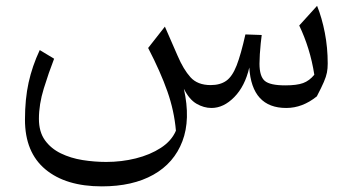

<svg xmlns="http://www.w3.org/2000/svg" viewBox="-20 -372 1234 672"><path d="M981.9 5.9Q861.3 5.9 852.5 -135.7Q837.4 -70.3 800 -32.2Q762.7 5.9 720.2 5.9Q693.4 5.9 667.7 -9Q642.1 -23.9 623.5 -61.5Q647.5 45.9 618.4 122.3Q589.4 198.7 516.8 239.5Q444.3 280.3 336.4 280.3Q210.4 280.3 138.9 220.7Q67.4 161.1 67.4 46.9Q67.4 -25.4 80.1 -83Q92.8 -140.6 119.1 -196.8L169.4 -166.5Q150.4 -117.7 133.3 -62.3Q116.2 -6.8 116.2 43.9Q116.2 89.4 137.2 118.7Q158.2 147.9 192.9 164.8Q227.5 181.6 269 188.2Q310.5 194.8 351.6 194.8Q405.3 194.8 455.3 182.4Q505.4 169.9 543 145.5Q580.6 121.1 595.7 85.4Q589.8 16.1 565.9 -52Q542 -120.1 498.5 -204.1L557.1 -278.8L601.6 -176.8Q622.1 -128.9 646.7 -101.6Q671.4 -74.2 717.3 -74.2Q750.5 -74.2 771.7 -89.1Q793 -104 808.1 -142.6Q823.2 -181.2 838.9 -251.5L896 -249.5Q894.5 -239.3 892.6 -220.5Q890.6 -201.7 889.4 -182.1Q888.2 -162.6 888.2 -149.4Q888.2 -105 906.5 -89.1Q924.8 -73.2 978.5 -73.2Q1019 -73.2 1041 -81.3Q1063 -89.4 1080.1 -110.4Q1072.8 -157.7 1059.3 -200.9Q1045.9 -244.1 1027.3 -282.7L1089.8 -351.6Q1106.9 -309.1 1116.9 -257.3Q1127 -205.6 1127 -149.4Q1127 -132.3 1124.3 -118.2Q1121.6 -104 1113.5 -85.2Q1105.5 -66.4 1088.9 -34.7Q1038.6 5.9 981.9 5.9Z"/></svg>

Font: Pinar-FD Regular
Style: FD-Regular
Weight: 400
Designer: Amin Abedi
Version: Version 3.000